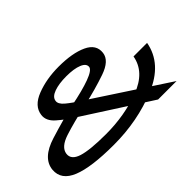

<svg xmlns="http://www.w3.org/2000/svg" viewBox="-100 -1036 1397 1397"><g transform="rotate(-45 598.5 -337.5)"><path d="M439 6Q684.5 6 893.2 -80Q1102 -166 1134.5 -348H995Q971.5 -211.5 808.5 -150.5Q645.5 -89.5 455 -89.5Q288.5 -89.5 215 -113.2Q141.5 -137 149 -193Q157 -252.5 252.5 -283.5Q348 -314.5 494 -346.5Q629.5 -377 738.8 -414.8Q848 -452.5 856.5 -523Q866.5 -602.5 781.8 -641.8Q697 -681 557 -681Q432 -681 330.8 -641.8Q229.5 -602.5 219.5 -521.5Q212 -465.5 267 -418Q322 -370.5 377.5 -336L900 0H1090L500.5 -386.5Q438.5 -425.5 399.2 -458.5Q360 -491.5 365.5 -521Q370.5 -556 421 -574Q471.5 -592 546.5 -592Q625.5 -592 671.2 -573.2Q717 -554.5 713 -521.5Q708 -493 631.5 -465Q555 -437 428 -412Q319.5 -388.5 162.2 -339.5Q5 -290.5 -5 -181.5Q-13 -83.5 97.5 -38.8Q208 6 439 6Z"/></g></svg>

Font: Anybody ExtraExpanded Medium
Style: Italic
Weight: 500
Width: 8
Italic angle: -10°
Version: Version 1.113;gftools[0.9.25]